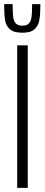

<svg xmlns="http://www.w3.org/2000/svg" viewBox="-29 -907 215 927"><path d="M54 0V-688H105V0ZM-9 -887H32Q32 -846 34.5 -826Q37 -806 47 -794.5Q57 -783 79 -783Q101 -783 111 -794.5Q121 -806 123.5 -826Q126 -846 126 -887H166Q166 -838 161 -810Q156 -782 137.5 -765.5Q119 -749 79 -749Q38 -749 19 -765.5Q0 -782 -4.5 -809.5Q-9 -837 -9 -887Z"/></svg>

Font: Saira Ultra Condensed Light
Style: Regular
Weight: 300
Width: 1
Designer: Hector Gatti with collaboration of the Omnibus-Type team
Foundry: Omnibus-Type
Version: Version 1.001; ttfautohint (v1.8)